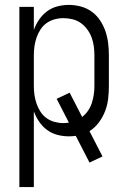

<svg xmlns="http://www.w3.org/2000/svg" viewBox="-20 -548 515 783"><path d="M59 215V-520H118V-426Q126 -448 139.5 -468Q153 -488 172 -502Q191 -516 214 -522Q237 -528 261 -528Q285 -528 309.5 -521.5Q334 -515 354 -500.5Q374 -486 388 -465Q402 -444 410 -420.5Q418 -397 421 -372.5Q424 -348 424 -323V-197Q424 -171 421 -145Q418 -119 408.5 -94.5Q399 -70 383 -48.5Q367 -27 345 -13L398 90L345 115L289 6Q282 7 275 7.5Q268 8 261 8Q237 8 214 2Q191 -4 172 -18Q153 -32 139.5 -52Q126 -72 118 -94V215ZM238 -46Q244 -46 249.5 -46.5Q255 -47 261 -48L211 -145L264 -170L315 -71Q329 -82 339 -96.5Q349 -111 354.5 -128Q360 -145 362.5 -162.5Q365 -180 365 -197V-323Q365 -341 362.5 -359.5Q360 -378 353.5 -395.5Q347 -413 335.5 -428.5Q324 -444 309 -454.5Q294 -465 275.5 -469.5Q257 -474 238 -474Q220 -474 202 -469Q184 -464 169.5 -453.5Q155 -443 145 -427.5Q135 -412 129 -394.5Q123 -377 120.5 -359Q118 -341 118 -323V-197Q118 -179 120.5 -161Q123 -143 129 -125.5Q135 -108 145 -92.5Q155 -77 169.5 -66.5Q184 -56 202 -51Q220 -46 238 -46Z"/></svg>

Font: Iosevka QP Light
Style: Regular
Weight: 300
Designer: Belleve Invis
Foundry: Belleve Invis
Version: Version 20.0.0; ttfautohint (v1.8.4)